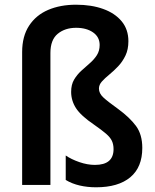

<svg xmlns="http://www.w3.org/2000/svg" viewBox="-20 -785 658 815"><path d="M525 -610Q525 -575 512.5 -549Q500 -523 481.5 -503.5Q463 -484 444 -468.5Q425 -453 412.5 -439Q400 -425 400 -409Q400 -389 418 -372Q436 -355 482 -322Q531 -286 557.5 -250Q584 -214 584 -157Q584 -75 533 -32.5Q482 10 388 10Q351 10 318.5 2.5Q286 -5 259 -21V-125Q282 -109 316.5 -97Q351 -85 383 -85Q462 -85 462 -152Q462 -172 455 -187Q448 -202 430 -217.5Q412 -233 379 -256Q323 -294 302.5 -326Q282 -358 282 -395Q282 -426 294.5 -447Q307 -468 325 -484.5Q343 -501 361 -516.5Q379 -532 391 -550.5Q403 -569 403 -594Q403 -628 375 -647.5Q347 -667 303 -667Q256 -667 225 -641.5Q194 -616 194 -560V0H74V-564Q74 -631 103.5 -676Q133 -721 184.5 -743Q236 -765 303 -765Q368 -765 418 -747Q468 -729 496.5 -694.5Q525 -660 525 -610Z"/></svg>

Font: Noto Sans Gurmukhi UI SemiCondensed SemiBold
Style: Regular
Weight: 600
Width: 4
Designer: Jelle Bosma - Monotype Design Team
Foundry: Monotype Imaging Inc.
Version: Version 2.004; ttfautohint (v1.8.4.7-5d5b)